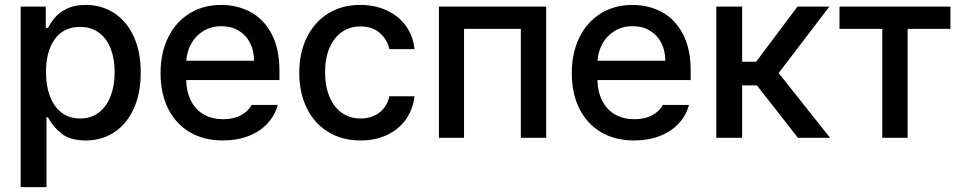

<svg xmlns="http://www.w3.org/2000/svg" viewBox="-20 -557 3894 776"><path d="M63.5 -530.3H165V-444.3H173.8Q187 -468.3 203.6 -487.8Q220.2 -507.3 250.7 -522.2Q281.2 -537.1 326.2 -537.1Q390.6 -537.1 441.2 -504.4Q491.7 -471.7 520.3 -409.9Q548.8 -348.1 548.8 -263.7Q548.8 -179.7 520.5 -117.7Q492.2 -55.7 441.9 -22.5Q391.6 10.7 327.1 10.7Q263.7 10.7 229 -16.8Q194.3 -44.4 173.8 -83H168V199.2H63.5ZM303.7 -78.1Q348.1 -78.1 379.6 -102.3Q411.1 -126.5 427.2 -168.9Q443.4 -211.4 443.4 -265.6Q443.4 -318.8 427.5 -360.1Q411.6 -401.4 380.1 -424.8Q348.6 -448.2 303.7 -448.2Q237.3 -448.2 201.7 -399.2Q166 -350.1 166 -265.6Q166 -209.5 182.1 -167.2Q198.2 -125 229.2 -101.6Q260.3 -78.1 303.7 -78.1Z M628.9 -261.7Q628.9 -342.8 659.4 -405.3Q689.9 -467.8 745.6 -502.4Q801.3 -537.1 874 -537.1Q938 -537.1 991.2 -509.3Q1044.4 -481.4 1076.9 -421.6Q1109.4 -361.8 1109.4 -270.5V-233.4H732.4Q733.9 -184.1 752.7 -148.2Q771.5 -112.3 804.7 -93.8Q837.9 -75.2 881.8 -75.2Q924.3 -75.2 953.6 -91.1Q982.9 -106.9 997.1 -132.8H1102.5Q1090.8 -89.8 1060.5 -57.4Q1030.3 -24.9 984.1 -7.1Q938 10.7 880.9 10.7Q803.7 10.7 746.8 -22.9Q689.9 -56.6 659.4 -118.2Q628.9 -179.7 628.9 -261.7ZM1006.8 -311.5Q1006.8 -352.1 990.5 -383.8Q974.1 -415.5 944.3 -433.3Q914.6 -451.2 875 -451.2Q834.5 -451.2 803 -432.4Q771.5 -413.6 753.4 -381.6Q735.4 -349.6 732.9 -311.5Z M1189.5 -262.7Q1189.5 -343.3 1220 -405.5Q1250.5 -467.8 1306.2 -502.4Q1361.8 -537.1 1435.5 -537.1Q1495.6 -537.1 1543.5 -514.9Q1591.3 -492.7 1620.6 -452.1Q1649.9 -411.6 1655.3 -358.4H1553.7Q1544.9 -397.9 1514.6 -424.1Q1484.4 -450.2 1437.5 -450.2Q1394.5 -450.2 1362.1 -427.7Q1329.6 -405.3 1311.8 -363.5Q1293.9 -321.8 1293.9 -265.6Q1293.9 -208 1311.8 -165.8Q1329.6 -123.5 1361.8 -100.8Q1394 -78.1 1437.5 -78.1Q1481.9 -78.1 1513.2 -101.8Q1544.4 -125.5 1553.7 -168H1655.3Q1649.4 -116.2 1621.3 -75.7Q1593.3 -35.2 1545.9 -12.2Q1498.5 10.7 1437.5 10.7Q1361.8 10.7 1305.7 -24.2Q1249.5 -59.1 1219.5 -121.1Q1189.5 -183.1 1189.5 -262.7Z M1753.9 -530.3H2187.5V0H2085V-440.4H1855.5V0H1753.9Z M2291 -261.7Q2291 -342.8 2321.5 -405.3Q2352.1 -467.8 2407.7 -502.4Q2463.4 -537.1 2536.1 -537.1Q2600.1 -537.1 2653.3 -509.3Q2706.5 -481.4 2739 -421.6Q2771.5 -361.8 2771.5 -270.5V-233.4H2394.5Q2396 -184.1 2414.8 -148.2Q2433.6 -112.3 2466.8 -93.8Q2500 -75.2 2543.9 -75.2Q2586.4 -75.2 2615.7 -91.1Q2645 -106.9 2659.2 -132.8H2764.6Q2752.9 -89.8 2722.7 -57.4Q2692.4 -24.9 2646.2 -7.1Q2600.1 10.7 2543 10.7Q2465.8 10.7 2408.9 -22.9Q2352.1 -56.6 2321.5 -118.2Q2291 -179.7 2291 -261.7ZM2668.9 -311.5Q2668.9 -352.1 2652.6 -383.8Q2636.2 -415.5 2606.4 -433.3Q2576.7 -451.2 2537.1 -451.2Q2496.6 -451.2 2465.1 -432.4Q2433.6 -413.6 2415.5 -381.6Q2397.5 -349.6 2395 -311.5Z M2875 -530.3H2979.5V-307.6H3036.1L3203.1 -530.3H3332L3127 -261.7L3335 0H3205.1L3039.1 -211.9H2979.5V0H2875Z M3373 -530.3H3821.3V-440.4H3648.4V0H3545.9V-440.4H3373Z"/></svg>

Font: WEMIX Pretendard Medium
Style: Regular
Weight: 500
Designer: Base glyphs from Inter by Rasmus Andersson; Hangeul glyphs from Noto Sans CJK(Source Han Sans) by Jang Soo-young and Kan
Foundry: Kil Hyung-jin
Version: Version 1.000